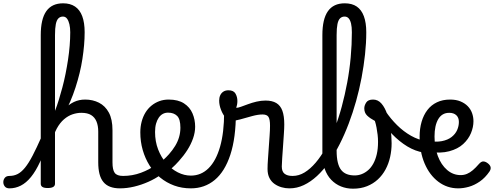

<svg xmlns="http://www.w3.org/2000/svg" viewBox="-123 -1120 2982 1159"><path d="M-66 17Q-85 17 -94 5.5Q-103 -6 -103 -20.5Q-103 -35 -94 -46.5Q-85 -58 -66 -58Q-39 -58 -16.5 -69.5Q6 -81 28 -108Q50 -135 74 -181Q98 -227 128 -295Q135 -312 146.5 -313Q158 -314 166 -304.5Q174 -295 169 -279Q145 -200 119 -143.5Q93 -87 64 -51.5Q35 -16 2.5 0.5Q-30 17 -66 17ZM601 17Q567 17 542 7.5Q517 -2 501 -21.5Q485 -41 477.5 -70.5Q470 -100 470 -140V-326Q470 -361 459.5 -386.5Q449 -412 427 -425.5Q405 -439 368 -439Q342 -439 315 -430Q288 -421 263.5 -400Q239 -379 220 -344.5Q201 -310 190 -259L179 -321Q198 -365 220 -401Q242 -437 267.5 -463.5Q293 -490 323.5 -504.5Q354 -519 391 -519Q437 -519 474.5 -500Q512 -481 534 -440.5Q556 -400 556 -334V-140Q556 -95 569.5 -76.5Q583 -58 620 -58Q634 -58 641 -46.5Q648 -35 646.5 -20.5Q645 -6 634 5.5Q623 17 601 17ZM165 15Q143 15 133 8.5Q123 2 123 -11V-908Q123 -1005 156.5 -1052.5Q190 -1100 258 -1100Q301 -1100 330 -1080.5Q359 -1061 373.5 -1022Q388 -983 388 -925Q388 -887 384.5 -847Q381 -807 374.5 -764.5Q368 -722 357.5 -679Q347 -636 333 -592.5Q319 -549 300.5 -506Q282 -463 259.5 -422Q237 -381 209 -343V-11Q209 2 198 8.5Q187 15 165 15ZM209 -451Q221 -481 232 -517Q243 -553 253.5 -592Q264 -631 272.5 -673.5Q281 -716 287.5 -758.5Q294 -801 297.5 -843.5Q301 -886 301 -925Q301 -952 296 -973.5Q291 -995 281.5 -1007.5Q272 -1020 257 -1020Q241 -1020 230 -1009.5Q219 -999 214 -974.5Q209 -950 209 -908Z M601 17Q582 17 575.5 5.5Q569 -6 573 -20.5Q577 -35 589 -46.5Q601 -58 620 -58Q676 -58 727.5 -77Q779 -96 816 -124Q830 -133 840 -128Q850 -123 855 -110.5Q860 -98 858.5 -84.5Q857 -71 846 -64Q814 -41 772.5 -22.5Q731 -4 687 6.5Q643 17 601 17Z M820 -121Q842 -136 861.5 -153.5Q881 -171 897 -189Q919 -214 934.5 -239.5Q950 -265 958 -292.5Q966 -320 966 -349Q966 -401 946 -420.5Q926 -440 892 -440Q878 -440 871.5 -452Q865 -464 865.5 -479.5Q866 -495 873.5 -507Q881 -519 895 -519Q952 -519 987.5 -496Q1023 -473 1039 -435.5Q1055 -398 1055 -355Q1055 -321 1042.5 -285Q1030 -249 1008 -214.5Q986 -180 957 -148Q936 -124 912 -103Q888 -82 862 -64Z M1029 17Q975 17 928.5 0Q882 -17 844 -48Q806 -79 779.5 -121.5Q753 -164 738.5 -214.5Q724 -265 724 -321Q724 -355 732 -385.5Q740 -416 755 -440.5Q770 -465 791.5 -482.5Q813 -500 839 -509.5Q865 -519 895 -519Q909 -519 915.5 -507Q922 -495 921.5 -479.5Q921 -464 913 -452Q905 -440 891 -440Q874 -440 860 -432.5Q846 -425 835.5 -410Q825 -395 819 -373.5Q813 -352 813 -323Q813 -266 831.5 -218Q850 -170 881 -134.5Q912 -99 950.5 -79.5Q989 -60 1029 -60Q1091 -60 1136 -104.5Q1181 -149 1205.5 -234.5Q1230 -320 1230 -443Q1230 -457 1240.5 -463.5Q1251 -470 1265.5 -469.5Q1280 -469 1290.5 -461.5Q1301 -454 1301 -440Q1301 -288 1267.5 -186Q1234 -84 1173 -33.5Q1112 17 1029 17Z M1623 17Q1600 17 1577 10.5Q1554 4 1534.5 -9.5Q1515 -23 1503.5 -45.5Q1492 -68 1492 -100Q1492 -125 1494.5 -159Q1497 -193 1499.5 -230.5Q1502 -268 1504.5 -302Q1507 -336 1507 -361Q1507 -400 1497.5 -414.5Q1488 -429 1462 -429Q1434 -429 1398 -419Q1362 -409 1328 -399.5Q1294 -390 1273 -390Q1255 -390 1238.5 -409.5Q1222 -429 1211 -457.5Q1200 -486 1200 -513Q1200 -531 1206.5 -545Q1213 -559 1225.5 -567Q1238 -575 1256 -575Q1287 -575 1298.5 -555Q1310 -535 1310 -510Q1310 -499 1308 -488Q1306 -477 1303 -469Q1313 -469 1331.5 -475.5Q1350 -482 1374 -491Q1398 -500 1425.5 -506.5Q1453 -513 1480 -513Q1520 -513 1545 -498Q1570 -483 1581.5 -451.5Q1593 -420 1593 -369Q1593 -346 1590.5 -310.5Q1588 -275 1585.5 -237Q1583 -199 1580.5 -166Q1578 -133 1578 -115Q1578 -84 1595 -71Q1612 -58 1642 -58Q1656 -58 1663 -46.5Q1670 -35 1668.5 -20.5Q1667 -6 1656 5.5Q1645 17 1623 17Z M1625 17Q1606 17 1599.5 5.5Q1593 -6 1597 -20.5Q1601 -35 1613 -46.5Q1625 -58 1644 -58Q1681 -58 1715.5 -79Q1750 -100 1782.5 -138Q1815 -176 1843.5 -228Q1872 -280 1896.5 -343Q1921 -406 1940 -476.5Q1959 -547 1973 -622Q1987 -697 1994 -774Q2001 -851 2001 -925Q2001 -944 2014 -953.5Q2027 -963 2044.5 -963Q2062 -963 2075 -953.5Q2088 -944 2088 -925Q2088 -861 2080.5 -791.5Q2073 -722 2059.5 -650.5Q2046 -579 2026.5 -509.5Q2007 -440 1982 -374Q1957 -308 1927 -249Q1897 -190 1863 -141.5Q1829 -93 1790.5 -57.5Q1752 -22 1710.5 -2.5Q1669 17 1625 17Z M2008 19Q1969 19 1935.5 5.5Q1902 -8 1876.5 -34.5Q1851 -61 1837 -101Q1823 -141 1823 -193V-908Q1823 -1005 1856.5 -1052.5Q1890 -1100 1958 -1100Q2002 -1100 2030.5 -1080.5Q2059 -1061 2073.5 -1022Q2088 -983 2088 -925Q2088 -906 2075 -897Q2062 -888 2044.5 -888Q2027 -888 2014 -897Q2001 -906 2001 -925Q2001 -958 1996 -978.5Q1991 -999 1981.5 -1009.5Q1972 -1020 1957 -1020Q1941 -1020 1930 -1009.5Q1919 -999 1914 -974.5Q1909 -950 1909 -908V-211Q1909 -169 1916 -140Q1923 -111 1936.5 -94Q1950 -77 1970.5 -69Q1991 -61 2018 -61Q2040 -61 2060.5 -69Q2081 -77 2099 -92.5Q2117 -108 2130.5 -132.5Q2144 -157 2151.5 -189.5Q2159 -222 2159 -264Q2159 -285 2156.5 -306.5Q2154 -328 2150 -349.5Q2146 -371 2140 -390Q2110 -406 2093 -422.5Q2076 -439 2076 -466Q2076 -483 2087.5 -501Q2099 -519 2129 -519Q2159 -519 2180 -494.5Q2201 -470 2214.5 -430Q2228 -390 2234.5 -344Q2241 -298 2241 -255Q2241 -213 2232 -172.5Q2223 -132 2204.5 -97.5Q2186 -63 2158 -37Q2130 -11 2092.5 4Q2055 19 2008 19Z M2435 -199Q2384 -207 2336 -236Q2288 -265 2243.5 -311Q2199 -357 2158 -415Q2146 -433 2154 -447Q2162 -461 2178 -463.5Q2194 -466 2205 -448Q2235 -403 2274 -364.5Q2313 -326 2358 -300.5Q2403 -275 2452 -268Q2465 -266 2470 -254.5Q2475 -243 2472.5 -229.5Q2470 -216 2460.5 -206.5Q2451 -197 2435 -199Z M2643 17Q2576 17 2523 -23Q2470 -63 2440 -133.5Q2410 -204 2410 -295Q2410 -344 2422 -385Q2434 -426 2457 -456Q2480 -486 2514.5 -502.5Q2549 -519 2594 -519Q2630 -519 2656.5 -508Q2683 -497 2700.5 -479Q2718 -461 2726.5 -437.5Q2735 -414 2735 -388Q2735 -353 2720 -316.5Q2705 -280 2673 -250.5Q2641 -221 2589 -207Q2537 -193 2463 -203L2458 -270Q2508 -261 2544 -268Q2580 -275 2603 -293Q2626 -311 2636.5 -335Q2647 -359 2647 -384Q2647 -410 2631.5 -424.5Q2616 -439 2589 -439Q2566 -439 2549.5 -429Q2533 -419 2522 -400Q2511 -381 2505.5 -355Q2500 -329 2500 -296Q2500 -231 2520 -178Q2540 -125 2576 -94Q2612 -63 2658 -63Q2678 -63 2696 -70.5Q2714 -78 2731.5 -93Q2749 -108 2768 -130Q2782 -146 2795 -145.5Q2808 -145 2822 -134Q2836 -123 2838.5 -111Q2841 -99 2832 -85Q2806 -47 2773.5 -24.5Q2741 -2 2707.5 7.5Q2674 17 2643 17Z"/></svg>

Font: Playwrite PT
Style: Regular
Weight: 400
Designer: Veronika Burian, José Scaglione
Foundry: TypeTogether
Version: Version 1.002